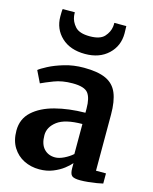

<svg xmlns="http://www.w3.org/2000/svg" viewBox="-125 -920 806 1013"><g transform="rotate(15 278.0 -413.5)"><path d="M19.5 -156Q19.5 -219.5 63.8 -260Q108 -300.5 182.2 -320Q256.5 -339.5 347 -340.5V-363.5Q347 -421 327 -447Q307 -473 242.5 -473Q185 -473 141.8 -456.2Q98.5 -439.5 74.5 -428L43 -492.5Q54.5 -502.5 88.8 -520.5Q123 -538.5 172.2 -553.2Q221.5 -568 278.5 -568Q355 -568 399 -547.8Q443 -527.5 461.5 -483Q480 -438.5 480 -366V-59.5H534.5V-4Q523 -1 501.5 2.5Q480 6 456 8.5Q432 11 412 11Q378 11 366.5 1Q355 -9 355 -40.5V-67.5Q342.5 -52.5 319 -34.2Q295.5 -16 262.2 -2.5Q229 11 188 11Q142.5 11 104.2 -8Q66 -27 42.8 -64.2Q19.5 -101.5 19.5 -156ZM252.5 -71.5Q274 -71.5 300.8 -84.5Q327.5 -97.5 347 -115V-279Q252.5 -278.5 210.5 -246.8Q168.5 -215 168.5 -170.5Q168.5 -121.5 191.8 -96.5Q215 -71.5 252.5 -71.5ZM264 -639.5Q182.5 -639.5 135 -684.2Q87.5 -729 87.5 -797.5Q87.5 -807 87.8 -819Q88 -831 89.5 -838H156Q156 -834 156 -828.8Q156 -823.5 157 -818Q161 -787.5 184 -761.8Q207 -736 264 -736Q320.5 -736 343.5 -761.5Q366.5 -787 370.5 -817Q371 -823.5 371.5 -828.8Q372 -834 371.5 -838H437Q437 -831 437.5 -819.2Q438 -807.5 438 -798Q438 -729.5 390.2 -684.5Q342.5 -639.5 264 -639.5Z"/></g></svg>

Font: Merriweather
Style: Bold
Weight: 700
Designer: Eben Sorkin
Foundry: Eben Sorkin
Version: Version 2.100; ttfautohint (v1.7.19-72a1) -l 8 -r 50 -G 200 